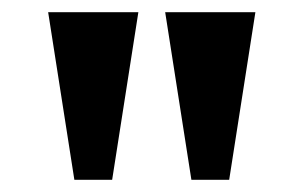

<svg xmlns="http://www.w3.org/2000/svg" viewBox="-20 -734 498 315"><path d="M102 -439H164L207 -714H59ZM294 -439H356L399 -714H251Z"/></svg>

Font: Noto Serif Thai ExtraCondensed ExtraBold
Style: Regular
Weight: 800
Width: 2
Designer: Monotype Design Team
Foundry: Monotype Imaging Inc.
Version: Version 2.002